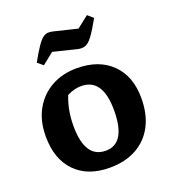

<svg xmlns="http://www.w3.org/2000/svg" viewBox="-144 -899 910 1018"><g transform="rotate(-20 311.0 -390.0)"><path d="M302 11Q178 11 108 -61Q38 -133 38 -260Q38 -348 73.5 -411.5Q109 -475 171.5 -510Q234 -545 315 -545Q440 -545 512 -474Q584 -403 584 -279Q584 -189 550 -124Q516 -59 452.5 -24Q389 11 302 11ZM312 -81Q426 -81 426 -268Q426 -448 305 -448Q286 -448 266 -443Q246 -438 225 -427Q195 -352 195 -263Q195 -81 312 -81ZM158 -619 127 -645Q155 -695 174 -723Q193 -751 207.5 -762Q222 -773 235.5 -774Q249 -775 265 -771L397 -739L463 -791L494 -764Q460 -703 438.5 -674.5Q417 -646 398.5 -639.5Q380 -633 357 -638L223 -671Z"/></g></svg>

Font: Piazzolla SC
Style: Bold
Weight: 700
Designer: Juan Pablo del Peral
Foundry: Huerta Tipografica
Version: Version 1.330